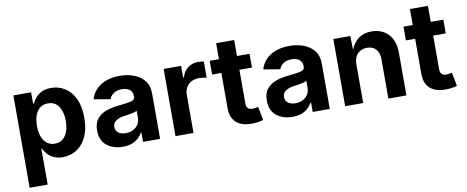

<svg xmlns="http://www.w3.org/2000/svg" viewBox="-72 -1004 3733 1536"><g transform="rotate(-10 1794.0 -236.0)"><path d="M62.5 204.1V-545.9H206.5V-454.1H213.4Q223.1 -475.6 241.9 -498.5Q260.7 -521.5 291.7 -537.1Q322.8 -552.7 369.1 -552.7Q429.7 -552.7 480 -521.5Q530.3 -490.2 560.3 -427.7Q590.3 -365.2 590.3 -272Q590.3 -181.2 561 -118.4Q531.7 -55.7 481.4 -23.2Q431.2 9.3 368.2 9.3Q323.7 9.3 293 -5.9Q262.2 -21 242.9 -43.2Q223.6 -65.4 213.4 -87.4H209V204.1ZM323.2 -108.4Q380.4 -108.4 410.4 -154.3Q440.4 -200.2 440.4 -272.5Q440.4 -344.2 410.6 -389.9Q380.9 -435.5 323.2 -435.5Q266.6 -435.5 236.1 -391.1Q205.6 -346.7 205.6 -272.5Q205.6 -198.2 236.3 -153.3Q267.1 -108.4 323.2 -108.4Z M855 10.7Q776.9 10.7 725.1 -30.5Q673.3 -71.8 673.3 -152.8Q673.3 -213.9 702.6 -248.5Q731.9 -283.2 778.8 -299.3Q825.7 -315.4 879.4 -320.3Q949.7 -327.1 980.7 -334.7Q1011.7 -342.3 1011.7 -369.1V-371.6Q1011.7 -406.2 989.5 -425.3Q967.3 -444.3 926.3 -444.3Q883.8 -444.3 857.9 -426Q832 -407.7 823.2 -381.3L689 -403.8Q710 -474.6 772.7 -513.7Q835.4 -552.7 926.8 -552.7Q985.4 -552.7 1038.3 -534.2Q1091.3 -515.6 1124.8 -474.9Q1158.2 -434.1 1158.2 -367.7V0H1019.5V-75.7H1014.6Q994.6 -37.6 955.1 -13.4Q915.5 10.7 855 10.7ZM896.5 -92.3Q947.8 -92.3 980.2 -122.1Q1012.7 -151.9 1012.7 -195.3V-254.4Q1003.9 -248 984.1 -243.4Q964.4 -238.8 942.4 -235.1Q920.4 -231.4 904.3 -229.5Q863.8 -223.6 838.9 -206.5Q814 -189.5 814 -156.7Q814 -125 837.2 -108.6Q860.4 -92.3 896.5 -92.3Z M1283.2 0V-545.9H1424.8V-450.7H1430.7Q1445.8 -501 1481.2 -527.1Q1516.6 -553.2 1562.5 -553.2Q1587.4 -553.2 1609.9 -548.3V-417.5Q1600.1 -420.4 1581.3 -422.6Q1562.5 -424.8 1546.4 -424.8Q1495.6 -424.8 1462.6 -393.1Q1429.7 -361.3 1429.7 -310.5V0Z M1981 -545.9V-434.1H1878.9V-159.7Q1878.9 -108.9 1928.7 -108.9Q1937 -108.9 1951.9 -111.1Q1966.8 -113.3 1975.1 -115.2L1996.1 -5.4Q1971.7 2 1947.5 4.9Q1923.3 7.8 1901.4 7.8Q1819.3 7.8 1775.9 -32Q1732.4 -71.8 1732.4 -147V-434.1H1657.2V-545.9H1732.4V-675.8H1878.9V-545.9Z M2233.4 10.7Q2155.3 10.7 2103.5 -30.5Q2051.8 -71.8 2051.8 -152.8Q2051.8 -213.9 2081.1 -248.5Q2110.4 -283.2 2157.2 -299.3Q2204.1 -315.4 2257.8 -320.3Q2328.1 -327.1 2359.1 -334.7Q2390.1 -342.3 2390.1 -369.1V-371.6Q2390.1 -406.2 2367.9 -425.3Q2345.7 -444.3 2304.7 -444.3Q2262.2 -444.3 2236.3 -426Q2210.4 -407.7 2201.7 -381.3L2067.4 -403.8Q2088.4 -474.6 2151.1 -513.7Q2213.9 -552.7 2305.2 -552.7Q2363.8 -552.7 2416.7 -534.2Q2469.7 -515.6 2503.2 -474.9Q2536.6 -434.1 2536.6 -367.7V0H2397.9V-75.7H2393.1Q2373 -37.6 2333.5 -13.4Q2293.9 10.7 2233.4 10.7ZM2274.9 -92.3Q2326.2 -92.3 2358.6 -122.1Q2391.1 -151.9 2391.1 -195.3V-254.4Q2382.3 -248 2362.5 -243.4Q2342.8 -238.8 2320.8 -235.1Q2298.8 -231.4 2282.7 -229.5Q2242.2 -223.6 2217.3 -206.5Q2192.4 -189.5 2192.4 -156.7Q2192.4 -125 2215.6 -108.6Q2238.8 -92.3 2274.9 -92.3Z M2808.1 -315.9V0H2661.6V-545.9H2799.8L2801.8 -433.1Q2824.7 -490.2 2866.7 -521.5Q2908.7 -552.7 2971.7 -552.7Q3056.6 -552.7 3107.9 -498Q3159.2 -443.4 3159.2 -347.2V0H3012.7V-321.8Q3012.7 -372.6 2986.6 -401.4Q2960.4 -430.2 2914.1 -430.2Q2867.2 -430.2 2837.6 -400.1Q2808.1 -370.1 2808.1 -315.9Z M3555.2 -545.9V-434.1H3453.1V-159.7Q3453.1 -108.9 3502.9 -108.9Q3511.2 -108.9 3526.1 -111.1Q3541 -113.3 3549.3 -115.2L3570.3 -5.4Q3545.9 2 3521.7 4.9Q3497.6 7.8 3475.6 7.8Q3393.6 7.8 3350.1 -32Q3306.6 -71.8 3306.6 -147V-434.1H3231.4V-545.9H3306.6V-675.8H3453.1V-545.9Z"/></g></svg>

Font: Inter
Style: Bold
Weight: 700
Designer: Rasmus Andersson
Foundry: rsms
Version: Version 4.001;git-9221beed3